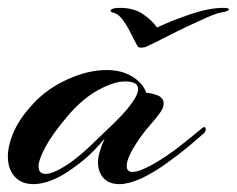

<svg xmlns="http://www.w3.org/2000/svg" viewBox="-30 -467 602 488"><path d="M55 1Q24 1 7 -18.5Q-10 -38 -10 -69Q-10 -98 5.5 -133Q21 -168 55 -204Q90 -242 142 -265.5Q194 -289 241 -289Q279 -289 306 -272.5Q333 -256 342 -231Q353 -231 369.5 -225Q386 -219 386 -203Q386 -192 375 -178Q368 -168 350.5 -148Q333 -128 318 -105Q306 -87 299 -71.5Q292 -56 292 -45Q292 -30 307 -30Q324 -30 358 -49Q395 -70 429 -97Q463 -124 482 -140Q487 -144 489 -144Q493 -144 493 -139Q493 -133 488 -128Q479 -120 453 -98Q427 -76 393.5 -52Q360 -28 328 -13Q312 -6 298.5 -2.5Q285 1 274 1Q247 1 233 -14.5Q219 -30 219 -55Q219 -65 222 -76Q225 -87 229 -98L236 -115Q210 -83 184 -61.5Q158 -40 132 -24Q110 -11 90.5 -5Q71 1 55 1ZM86 -25Q104 -25 138 -46.5Q172 -68 217 -113Q223 -119 239.5 -134.5Q256 -150 275 -169.5Q294 -189 307.5 -208.5Q321 -228 321 -241Q321 -260 288 -260Q259 -260 218.5 -237.5Q178 -215 141 -171Q103 -126 85.5 -93.5Q68 -61 68 -44Q68 -25 86 -25ZM328 -346Q322 -346 320 -349Q313 -361 303.5 -380.5Q294 -400 282.5 -416Q271 -432 257 -435Q251 -437 251 -440Q253 -447 275 -447Q310 -447 333.5 -431Q357 -415 369 -397Q407 -415 454.5 -431Q502 -447 538 -447Q552 -447 552 -443Q550 -438 536 -436Q522 -434 498 -423.5Q474 -413 445.5 -399.5Q417 -386 390 -372Q363 -358 343 -349Q339 -346 328 -346Z"/></svg>

Font: Arizonia
Style: Regular
Weight: 400
Designer: Robert E. Leuschke
Foundry: Robert E. Leuschke
Version: Version 1.010; ttfautohint (v1.8.4.7-5d5b)